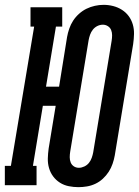

<svg xmlns="http://www.w3.org/2000/svg" viewBox="-45 -765 574 793"><path d="M279 8Q259 8 239 4Q219 0 202.5 -10.5Q186 -21 174.5 -36.5Q163 -52 157.5 -71Q152 -90 152.5 -110.5Q153 -131 156 -152L185 -328H132L91 -80H106V0H-25V-80H0L96 -655H81V-735H212V-655H186L145 -407H199L232 -612Q235 -629 241 -646.5Q247 -664 257 -679.5Q267 -695 281.5 -708Q296 -721 312.5 -729Q329 -737 347 -741Q365 -745 383 -745Q403 -745 422.5 -740Q442 -735 458.5 -724.5Q475 -714 486.5 -698.5Q498 -683 503.5 -664Q509 -645 508.5 -624.5Q508 -604 505 -583L429 -123Q426 -106 420 -88.5Q414 -71 404 -55.5Q394 -40 380 -27Q366 -14 349 -6Q332 2 314 5Q296 8 279 8ZM281 -72Q292 -72 303.5 -77.5Q315 -83 322.5 -92.5Q330 -102 334 -113.5Q338 -125 340 -136L416 -596Q418 -608 418 -619.5Q418 -631 414 -641Q410 -651 400.5 -657Q391 -663 380 -663Q368 -663 357 -657.5Q346 -652 338.5 -642.5Q331 -633 327 -621.5Q323 -610 321 -599L245 -139Q243 -127 243 -115.5Q243 -104 247 -94Q251 -84 260 -78Q269 -72 281 -72Z"/></svg>

Font: Iosevka Slab Medium Oblique
Style: Regular
Weight: 500
Italic angle: -9°
Monospace: yes
Designer: Belleve Invis
Foundry: Belleve Invis
Version: Version 11.1.1; ttfautohint (v1.8.3)